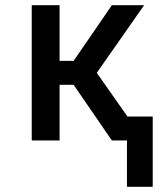

<svg xmlns="http://www.w3.org/2000/svg" viewBox="-20 -540 640 738"><path d="M468 178V0H410L263 -214H209V0H102V-520H209V-306H263L410 -520H534L352 -260L470 -92H567V178Z"/></svg>

Font: Iosevka Aile Semibold
Style: Regular
Weight: 600
Designer: Belleve Invis
Foundry: Belleve Invis
Version: Version 31.1.0; ttfautohint (v1.8.4)